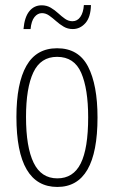

<svg xmlns="http://www.w3.org/2000/svg" viewBox="-20 -730 452 760"><path d="M366 -265Q366 10 207 10Q45 10 45 -267Q45 -400 84.5 -469.5Q124 -539 206 -539Q291 -539 328.5 -466.5Q366 -394 366 -265ZM83 -267Q83 -148 113 -86Q143 -24 207 -24Q270 -24 299.5 -83Q329 -142 329 -266Q329 -378 301.5 -441.5Q274 -505 206 -505Q141 -505 112 -443.5Q83 -382 83 -267ZM73 -615Q77 -662 96 -685.5Q115 -709 145 -709Q165 -709 181 -699.5Q197 -690 210.5 -677.5Q224 -665 237.5 -655.5Q251 -646 267 -646Q286 -646 298 -663Q310 -680 312 -710H340Q339 -662 318 -638.5Q297 -615 268 -615Q248 -615 232 -624.5Q216 -634 202 -646.5Q188 -659 174.5 -668.5Q161 -678 146 -678Q129 -678 116.5 -662.5Q104 -647 101 -615Z"/></svg>

Font: Noto Sans Arabic UI XCn XLt
Style: Regular
Weight: 200
Width: 2
Designer: Monotype Design Team, Nadine Chahine and Nizar Qandah
Foundry: Monotype Imaging Inc.
Version: Version 2.010; ttfautohint (v1.8.4.7-5d5b)